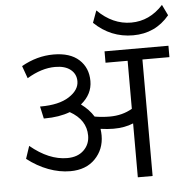

<svg xmlns="http://www.w3.org/2000/svg" viewBox="-57 -911 939 967"><g transform="rotate(-5 412.0 -427.5)"><path d="M443.4 -794.7 465.6 -855.4Q542.5 -779.1 635.7 -779.1Q729 -779.1 797.3 -854.4L823.6 -799.8Q752.8 -714.4 639.8 -714.4Q526.8 -714.4 443.4 -794.7ZM600.6 0V-272.5Q557.1 -254.3 500 -254.3Q471.7 -254.3 434.8 -259.4Q437.3 -241.7 437.3 -226Q437.3 -155.7 390.8 -107.9Q344.3 -60.2 264.9 -60.2Q210.8 -60.2 154.7 -81.1Q98.6 -102.1 48 -141.6L69.3 -205.3Q162.8 -127.4 255.3 -127.4Q307.9 -127.4 338.7 -157Q369.6 -186.6 369.6 -231Q369.6 -310.9 287.7 -356.9Q232.6 -336.2 160.3 -336.2H154.7L141.1 -397.9H144.6Q237.1 -397.9 288.4 -431Q339.7 -464.1 339.7 -508.6Q339.7 -545 311.9 -567.5Q284.1 -590 234.1 -590Q164.8 -590 91.5 -545.5L68.8 -608.7Q147.1 -653.2 231 -653.2Q315 -653.2 360 -612Q405 -570.8 405 -504Q405 -437.3 347.3 -390.3Q387.8 -360.5 410.5 -323.6Q447.9 -317 486.9 -317Q550.6 -317 600.6 -346.3V-589H488.9V-646.6H811.9V-589H675.4V0Z"/></g></svg>

Font: KhulaRegular
Style: Regular
Weight: 400
Designer: Erin McLaughlin, Steve Matteson
Version: Version 1.001;PS 1.0;hotconv 1.0.72;makeotf.lib2.5.5900; ttf